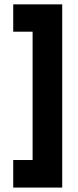

<svg xmlns="http://www.w3.org/2000/svg" viewBox="-20 -762 356 871"><path d="M127.9 -36.1V-618.2H40V-742.2H262.2V88.9H40V-36.1Z"/></svg>

Font: D-DIN-PRO ExtraBold
Style: Bold
Weight: 800
Designer: Charles Nix
Foundry: CyberFei
Version: Version 1.000;hotconv 1.0.109;makeotfexe 2.5.65596